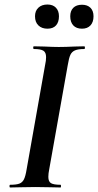

<svg xmlns="http://www.w3.org/2000/svg" viewBox="-20 -830 434 850"><path d="M25 -12Q52 -12 65.5 -17Q79 -22 86 -36Q93 -50 98 -81L180 -544Q184 -561 184 -577Q184 -598 172 -605.5Q160 -613 130 -613Q127 -613 127 -619Q127 -625 130 -625L176 -624Q216 -622 240 -622Q270 -622 310 -624L353 -625Q356 -625 356 -619Q356 -613 353 -613Q326 -613 312 -607Q298 -601 291.5 -587Q285 -573 280 -542L198 -81Q194 -62 194 -47Q194 -26 206 -19Q218 -12 248 -12Q250 -12 250 -6Q250 0 248 0Q220 0 203 -1L136 -2L71 -1Q54 0 25 0Q22 0 22 -6Q22 -12 25 -12ZM135 -758Q135 -782 150 -796Q165 -810 190 -810Q214 -810 227.5 -796Q241 -782 241 -758Q241 -732 228 -717.5Q215 -703 190 -703Q165 -703 150 -717.5Q135 -732 135 -758ZM291 -758Q291 -782 304.5 -795.5Q318 -809 343 -809Q367 -809 380.5 -795.5Q394 -782 394 -758Q394 -732 380.5 -717.5Q367 -703 343 -703Q318 -703 304.5 -717.5Q291 -732 291 -758Z"/></svg>

Font: Cormorant Garamond
Style: Bold Italic
Weight: 700
Italic angle: -10°
Designer: Christian Thalmann (Catharsis Fonts)
Foundry: Catharsis Fonts
Version: Version 4.000